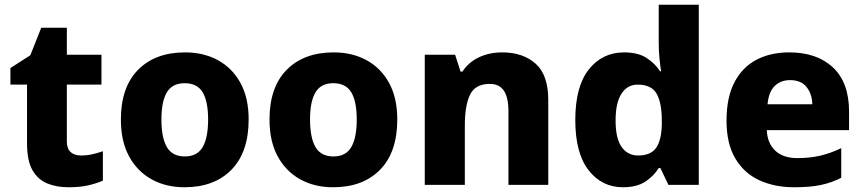

<svg xmlns="http://www.w3.org/2000/svg" viewBox="-20 -780 3644 810"><path d="M321 -124Q346 -124 368.5 -129Q391 -134 414 -142V-18Q387 -6 352 2Q317 10 269 10Q218 10 178.5 -6.5Q139 -23 116.5 -63Q94 -103 94 -176V-423H24V-493L108 -547L154 -663H262V-549H408V-423H262V-182Q262 -153 278 -138.5Q294 -124 321 -124Z M1029 -276Q1029 -138 956.5 -64Q884 10 758 10Q680 10 619.5 -23.5Q559 -57 524.5 -120.5Q490 -184 490 -276Q490 -412 562.5 -485.5Q635 -559 761 -559Q839 -559 899.5 -526Q960 -493 994.5 -430Q1029 -367 1029 -276ZM661 -276Q661 -199 684 -159.5Q707 -120 760 -120Q812 -120 835 -159.5Q858 -199 858 -276Q858 -352 835 -390.5Q812 -429 759 -429Q707 -429 684 -390.5Q661 -352 661 -276Z M1656 -276Q1656 -138 1583.5 -64Q1511 10 1385 10Q1307 10 1246.5 -23.5Q1186 -57 1151.5 -120.5Q1117 -184 1117 -276Q1117 -412 1189.5 -485.5Q1262 -559 1388 -559Q1466 -559 1526.5 -526Q1587 -493 1621.5 -430Q1656 -367 1656 -276ZM1288 -276Q1288 -199 1311 -159.5Q1334 -120 1387 -120Q1439 -120 1462 -159.5Q1485 -199 1485 -276Q1485 -352 1462 -390.5Q1439 -429 1386 -429Q1334 -429 1311 -390.5Q1288 -352 1288 -276Z M2099 -559Q2186 -559 2239.5 -511.5Q2293 -464 2293 -358V0H2125V-311Q2125 -368 2106 -397Q2087 -426 2046 -426Q1985 -426 1963 -380.5Q1941 -335 1941 -250V0H1772V-549H1900L1923 -478H1931Q1957 -518 2001 -538.5Q2045 -559 2099 -559Z M2608 10Q2519 10 2463 -62Q2407 -134 2407 -274Q2407 -415 2464 -487Q2521 -559 2613 -559Q2671 -559 2707 -536Q2743 -513 2765 -479H2769Q2766 -497 2762.5 -530.5Q2759 -564 2759 -597V-760H2928V0H2800L2766 -71H2759Q2738 -37 2702 -13.5Q2666 10 2608 10ZM2672 -124Q2726 -124 2748.5 -157Q2771 -190 2772 -257V-272Q2772 -345 2750.5 -384Q2729 -423 2670 -423Q2627 -423 2602 -385Q2577 -347 2577 -271Q2577 -196 2602.5 -160Q2628 -124 2672 -124Z M3310 -559Q3426 -559 3494 -495.5Q3562 -432 3562 -309V-231H3215Q3217 -177 3250 -145Q3283 -113 3344 -113Q3396 -113 3439.5 -123Q3483 -133 3529 -155V-30Q3488 -9 3442.5 0.5Q3397 10 3330 10Q3247 10 3182.5 -20Q3118 -50 3081.5 -112.5Q3045 -175 3045 -271Q3045 -368 3078 -432Q3111 -496 3170.5 -527.5Q3230 -559 3310 -559ZM3313 -442Q3274 -442 3248.5 -417.5Q3223 -393 3218 -340H3407Q3406 -383 3383 -412.5Q3360 -442 3313 -442Z"/></svg>

Font: Noto Sans Tamil ExtraBold
Style: Regular
Weight: 800
Designer: Jelle Bosma - Monotype Design Team
Foundry: Monotype Imaging Inc.
Version: Version 2.004; ttfautohint (v1.8.4.7-5d5b)